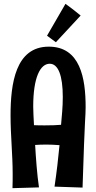

<svg xmlns="http://www.w3.org/2000/svg" viewBox="-20 -964 501 1000"><path d="M46 -58C46 -33 46 -8 45 16L183 12C173 -55 167 -141 163 -209C178 -210 198 -211 220 -211C241 -211 265 -210 290 -208C284 -144 275 -66 264 8L410 13C422 -374 426 -354 426 -406C426 -557 398 -721 234 -721C61 -721 35 -529 35 -363C35 -258 46 -158 46 -58ZM157 -312C155 -354 153 -383 153 -409C153 -562 190 -632 239 -632C283 -632 307 -571 307 -459C307 -406 302 -360 298 -314C277 -312 248 -311 214 -311C196 -311 177 -311 157 -312ZM225 -778 271 -744 400 -883C400 -883 354 -921 321 -944Z"/></svg>

Font: Rum Raisin
Style: Regular
Weight: 400
Designer: Astigmatic (AOETI)
Foundry: Astigmatic (AOETI)
Version: Version 1.000